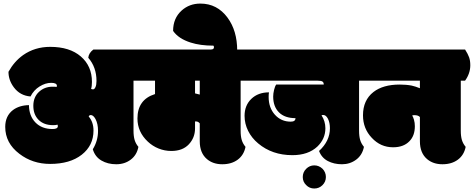

<svg xmlns="http://www.w3.org/2000/svg" viewBox="-20 -932 2700 1094"><path d="M538.6 -186.5Q538.6 -129.9 508.8 -81.5Q521.5 -38.6 557.9 -17.3Q594.2 3.9 642.3 3.9Q690.4 3.9 725.1 -22.5Q759.8 -48.8 768.6 -95.2Q753.4 -113.3 747.1 -134.5Q740.7 -155.8 740.7 -188V-472.2H765.1Q794.9 -513.7 794.9 -560.1Q794.9 -585.9 788.3 -605Q781.7 -624 765.1 -649.9H512.2Q485.8 -630.4 482.9 -603Q529.8 -549.3 529.8 -470.7Q529.8 -448.2 523.9 -435.5Q518.1 -422.9 510.5 -422.9Q502.9 -422.9 499 -425.8Q503.9 -439.9 503.9 -465.3Q503.9 -555.7 440.4 -610.4Q377 -665 266.1 -665Q178.7 -665 111.8 -618.2Q61 -582 28.3 -522.9Q28.3 -475.1 59.1 -434.1Q94.2 -387.2 153.8 -382.3Q172.4 -418.9 205.8 -439.5Q239.3 -460 271.7 -460Q304.2 -460 304.2 -442.9Q304.2 -439.5 302.7 -436.5Q296.4 -438 279.8 -438Q233.4 -438 201.7 -408.2Q169.9 -378.4 169.9 -328.9Q169.9 -279.3 200 -249Q230 -218.8 283.2 -218.8Q296.9 -218.8 308.1 -221.7Q309.6 -217.3 309.6 -213.4Q309.6 -196.8 279.8 -196.8Q218.3 -196.8 181.9 -234.1Q145.5 -271.5 145 -333Q90.3 -332 54.2 -305.2Q9.8 -271.5 9.8 -209Q9.8 -116.7 90.3 -55.7Q165.5 2 265.6 2Q378.9 2 445.8 -50.5Q512.7 -103 512.7 -188Q512.7 -236.8 485.4 -268.1Q488.3 -276.4 497.6 -276.4Q511.7 -276.4 524.4 -253.4Q538.6 -226.1 538.6 -186.5Z M723.1 -560.1Q723.1 -514.2 753.4 -472.2H863.3V-396Q763.2 -364.7 763.2 -256.8Q763.2 -180.2 822.3 -125Q849.1 -99.6 883.8 -85.7Q918.5 -71.8 956.1 -71.8Q1020.5 -71.8 1055.9 -109.6Q1091.3 -147.5 1091.3 -200.2V-240.2Q1102.1 -240.2 1107.2 -238Q1112.3 -235.8 1118.2 -229V-127Q1118.2 -60.1 1159.2 -25.4Q1193.8 3.9 1246.6 3.9Q1299.3 3.9 1334.5 -22.2Q1369.6 -48.3 1378.9 -95.2Q1363.8 -113.3 1357.4 -134.5Q1351.1 -155.8 1351.1 -188V-472.2H1375.5Q1405.3 -513.7 1405.3 -560.1Q1405.3 -585.9 1398.7 -605Q1392.1 -624 1375.5 -649.9H753.4Q737.8 -626 730.5 -606.4Q723.1 -586.9 723.1 -560.1ZM1118.2 -472.2V-393.1Q1102.5 -397.5 1091.3 -399.9V-472.2Z M1199.2 -663.1Q1199.2 -649.9 1181.6 -649.9V-627Q1181.6 -597.7 1201.7 -577.6Q1221.7 -557.6 1256.1 -557.6Q1290.5 -557.6 1311 -577.4Q1331.5 -597.2 1331.5 -630.9V-644.5Q1331.5 -756.8 1276.4 -831.5Q1217.3 -911.6 1121.6 -911.6Q1059.1 -911.6 1015.1 -872.1Q966.3 -828.1 966.3 -755.9Q997.1 -711.4 1066.4 -689.5Q1121.1 -671.9 1196.3 -671.9Q1199.2 -667.5 1199.2 -663.1Z M1331.5 -560.1Q1331.5 -513.7 1361.3 -472.2H1790.5Q1811 -472.2 1817.9 -467Q1824.7 -461.9 1824.7 -450.2H1553.7Q1546.4 -439.9 1541.5 -419.2Q1536.6 -398.4 1536.6 -381.8Q1536.6 -324.7 1569.6 -291.7Q1602.5 -258.8 1663.6 -258.8Q1663.6 -238.8 1636.7 -238.8Q1582 -238.8 1546.4 -278.3Q1510.7 -317.9 1510.7 -379.9Q1510.7 -396 1512.7 -405.8Q1450.7 -405.8 1412.1 -368.7Q1373.5 -331.5 1373.5 -272Q1373.5 -227.1 1393.8 -186.3Q1414.1 -145.5 1451.2 -114.7Q1530.8 -47.9 1646 -47.9Q1735.8 -47.9 1788.1 -96.7Q1834 -140.6 1834 -201.2Q1834 -241.2 1812 -274.9Q1815.4 -276.9 1821.8 -276.9Q1837.4 -276.9 1848.6 -255.4Q1859.9 -232.9 1859.9 -201.2Q1859.9 -128.4 1797.9 -71.8Q1812.5 -33.2 1847.7 -14.6Q1882.8 3.9 1928.5 3.9Q1974.1 3.9 2009.3 -22.2Q2044.4 -48.3 2053.7 -95.2Q2038.6 -113.3 2032.2 -134.5Q2025.9 -155.8 2025.9 -188V-472.2H2050.3Q2080.1 -513.7 2080.1 -560.1Q2080.1 -585.9 2073.5 -605Q2066.9 -624 2050.3 -649.9H1361.3Q1345.7 -625.5 1338.6 -605.2Q1331.5 -585 1331.5 -560.1Z M1724.6 122.6Q1743.2 142.1 1770.8 142.1Q1798.3 142.1 1817.6 122.8Q1836.9 103.5 1836.9 76.7Q1836.9 49.8 1817.9 29.8Q1797.4 10.3 1770.8 10.3Q1744.1 10.3 1724.6 29.8Q1705.1 49.3 1705.1 76.7Q1705.1 104 1724.6 122.6Z M2003.9 -560.1Q2003.9 -513.7 2033.7 -472.2H2372.6V-429.2Q2347.2 -439.5 2325.7 -444.3Q2294.9 -450.2 2257.8 -450.2Q2162.6 -450.2 2107.9 -407.7Q2048.3 -361.3 2048.3 -274.9Q2048.3 -199.2 2098.6 -146.5Q2148.4 -92.8 2219.7 -92.8Q2279.3 -92.8 2312.5 -127Q2343.8 -158.2 2343.8 -212.9Q2343.8 -232.4 2338.9 -249.3Q2334 -266.1 2328.6 -273.9Q2333 -275.9 2340.3 -275.9Q2363.3 -275.9 2372.6 -265.1V-127Q2372.6 -60.1 2413.6 -25.4Q2448.2 3.9 2501 3.9Q2553.7 3.9 2588.9 -22.2Q2624 -48.3 2633.3 -95.2Q2618.2 -113.3 2611.8 -134.5Q2605.5 -155.8 2605.5 -188V-472.2H2629.9Q2659.7 -513.7 2659.7 -560.1Q2659.7 -585.9 2653.1 -605Q2646.5 -624 2629.9 -649.9H2033.7Q2018.1 -625.5 2011 -605.2Q2003.9 -585 2003.9 -560.1Z"/></svg>

Font: Friends & Family
Style: Regular
Weight: 400
Designer: Sarang Kulkarni, Maithili Shingre, Noopur Datye
Foundry: Ek Type
Version: Version 1.000;hotconv 1.0.117;makeotfexe 2.5.65602